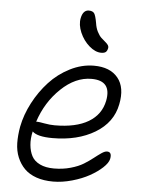

<svg xmlns="http://www.w3.org/2000/svg" viewBox="-57 -846 687 936"><g transform="rotate(5 286.0 -378.0)"><path d="M417 -601.1Q388.2 -601.1 358.6 -626.7Q329.1 -652.3 312.7 -690.4Q296.4 -728.5 303.2 -761.2Q311.5 -800.8 339.8 -800.8Q358.4 -800.8 366 -790.3Q373.5 -779.8 379.9 -743.2Q383.3 -719.2 392.6 -701.2Q401.9 -683.1 411.9 -673.6Q421.9 -664.1 431.2 -656.7Q440.4 -649.4 445.6 -642.1Q450.7 -634.8 449.2 -626Q446.3 -612.3 439.2 -606.7Q432.1 -601.1 417 -601.1ZM237.8 44.9Q191.9 44.9 156.2 32.5Q120.6 20 97.9 -2.7Q75.2 -25.4 62 -57.1Q48.8 -88.9 48.1 -126.7Q47.4 -164.6 55.2 -208Q66.9 -267.6 97.4 -325.7Q127.9 -383.8 170.9 -430.4Q213.9 -477.1 271.2 -506.1Q328.6 -535.2 388.2 -535.2Q467.3 -535.2 505.6 -488.3Q543.9 -441.4 526.9 -357.9Q509.3 -268.1 424.3 -217Q339.4 -166 216.8 -166Q142.1 -166 118.2 -189.9Q109.9 -154.8 112.8 -123.5Q115.7 -92.3 127.9 -69.1Q140.1 -45.9 168 -32.5Q195.8 -19 236.8 -19Q280.3 -19 318.1 -29.8Q356 -40.5 380.9 -55.9Q405.8 -71.3 425.5 -86.9Q445.3 -102.5 461.2 -113.3Q477.1 -124 487.8 -124Q513.2 -124 505.9 -88.9Q501.5 -69.3 476.6 -46.1Q451.7 -22.9 415.3 -2.7Q378.9 17.6 330.8 31.2Q282.7 44.9 237.8 44.9ZM138.2 -238.8Q145 -238.8 171.9 -233.9Q198.7 -229 222.2 -229Q326.2 -229 387.2 -265.4Q448.2 -301.8 461.9 -370.1Q481.4 -470.2 381.8 -470.2Q303.2 -470.2 232.9 -403.1Q162.6 -335.9 130.9 -238.8Z"/></g></svg>

Font: Shantell Sans Irregular
Style: Italic
Weight: 300
Italic angle: -11.31°
Designer: Stephen Nixon, Anya Danilova, Shantell Martin
Foundry: Arrow Type
Version: Version 1.006;[9816181b4]